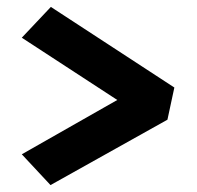

<svg xmlns="http://www.w3.org/2000/svg" viewBox="-20 -532 570 555"><path d="M127 -512 484 -279 464 -186 126 3 43 -86 319 -243 43 -423Z"/></svg>

Font: Magra
Style: Bold
Weight: 600
Designer: Viviana Monsalve
Foundry: Viviana Monsalve
Version: Version 1.001